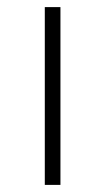

<svg xmlns="http://www.w3.org/2000/svg" viewBox="-20 -520 296 540"><path d="M106 -500H150V0H106Z"/></svg>

Font: PT Root UI Light
Style: Regular
Weight: 300
Designer: Vitaly Kuzmin
Foundry: ParaType Ltd.
Version: Version 2.000G